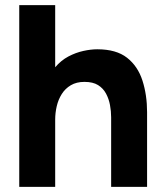

<svg xmlns="http://www.w3.org/2000/svg" viewBox="-20 -728 645 748"><path d="M55 0V-708H195V-466Q218 -493 246.5 -508Q275 -523 304.5 -529.5Q334 -536 359 -536Q433 -536 475 -503Q517 -470 535 -414Q553 -358 553 -291V0H413V-271Q413 -295 408.5 -319Q404 -343 393 -363.5Q382 -384 362 -396.5Q342 -409 309 -409Q278 -409 256 -396Q234 -383 220.5 -361.5Q207 -340 201 -314Q195 -288 195 -262V0Z"/></svg>

Font: Onest
Style: Bold
Weight: 700
Designer: Dmitri Voloshin, Andrey Kudryavtsev
Foundry: Dmitri Voloshin, Andrey Kudryavtsev
Version: Version 1.000;gftools[0.9.33]